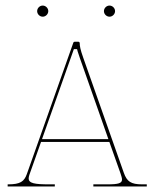

<svg xmlns="http://www.w3.org/2000/svg" viewBox="-20 -670 555 690"><path d="M113.5 -630C113.5 -619 123 -610 133.5 -610C144.5 -610 153.5 -619.5 153.5 -630C153.5 -641 144 -650 133.5 -650C122.5 -650 113.5 -640.5 113.5 -630ZM353.5 -630C353.5 -619 363 -610 373.5 -610C384.5 -610 393.5 -619.5 393.5 -630C393.5 -641 384 -650 373.5 -650C362.5 -650 353.5 -640.5 353.5 -630ZM131 -170 245.5 -493.5H257C257 -491 259 -485 267.5 -460L369.5 -170ZM7.5 0H177V-7.5H156.5C105 -7.5 83 -11 83 -29C83 -32.5 84 -36.5 85.5 -41.5L127.5 -160H373L413 -47C416 -37.5 418.5 -30.5 418.5 -25C418.5 -11.5 406 -7.5 365.5 -7.5H315.5V0H507.5V-7.5H490.5C451 -7.5 436 -17.5 425 -49L279 -463C268.5 -492.5 266.5 -505 266.5 -515C266.5 -517 265 -520 261.5 -520H248C246.5 -520 244.5 -519 243.5 -516.5L76.5 -44.5C67 -17.5 52.5 -7.5 9.5 -7.5H7.5Z"/></svg>

Font: ZnikomitSC
Style: Regular
Weight: 100
Designer: gluk
Foundry: gluk
Version: Version 0.55